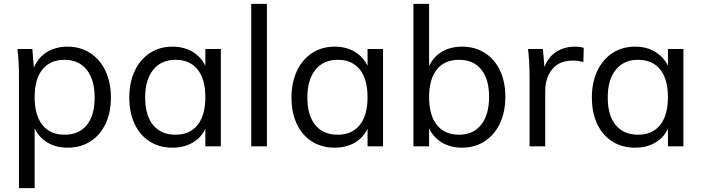

<svg xmlns="http://www.w3.org/2000/svg" viewBox="-20 -756 3630 992"><path d="M553 -252Q553 -174 525 -115.5Q497 -57 446.5 -25Q396 7 329 7Q270 7 226 -19Q182 -45 159 -93V216H78V-362Q78 -440 70 -503H147L155 -406Q176 -458 221.5 -486.5Q267 -515 329 -515Q395 -515 446 -482Q497 -449 525 -389.5Q553 -330 553 -252ZM469 -252Q469 -344 428 -395.5Q387 -447 314 -447Q239 -447 199 -397Q159 -347 159 -254Q159 -161 199 -110.5Q239 -60 314 -60Q388 -60 428.5 -110Q469 -160 469 -252Z M1121 -503V0H1041V-91Q1019 -44 974.5 -18.5Q930 7 871 7Q804 7 753.5 -25Q703 -57 675.5 -115.5Q648 -174 648 -252Q648 -330 676 -389.5Q704 -449 754.5 -482Q805 -515 871 -515Q930 -515 974 -489Q1018 -463 1041 -416V-503ZM1041 -254Q1041 -347 1001 -397Q961 -447 887 -447Q813 -447 771.5 -395.5Q730 -344 730 -252Q730 -160 771 -110Q812 -60 887 -60Q961 -60 1001 -110.5Q1041 -161 1041 -254Z M1278 0V-736H1359V0Z M1959 -503V0H1879V-91Q1857 -44 1812.5 -18.5Q1768 7 1709 7Q1642 7 1591.5 -25Q1541 -57 1513.5 -115.5Q1486 -174 1486 -252Q1486 -330 1514 -389.5Q1542 -449 1592.5 -482Q1643 -515 1709 -515Q1768 -515 1812 -489Q1856 -463 1879 -416V-503ZM1879 -254Q1879 -347 1839 -397Q1799 -447 1725 -447Q1651 -447 1609.5 -395.5Q1568 -344 1568 -252Q1568 -160 1609 -110Q1650 -60 1725 -60Q1799 -60 1839 -110.5Q1879 -161 1879 -254Z M2591 -256Q2591 -178 2563 -118.5Q2535 -59 2484 -26Q2433 7 2367 7Q2308 7 2264 -19Q2220 -45 2197 -93V0H2116V-736H2197V-414Q2219 -463 2263.5 -489Q2308 -515 2367 -515Q2433 -515 2484 -483Q2535 -451 2563 -392.5Q2591 -334 2591 -256ZM2507 -256Q2507 -347 2466.5 -397Q2426 -447 2352 -447Q2277 -447 2237 -397Q2197 -347 2197 -254Q2197 -161 2237 -110.5Q2277 -60 2352 -60Q2425 -60 2466 -111.5Q2507 -163 2507 -256Z M2996 -509 2994 -435Q2971 -443 2941 -443Q2868 -443 2832.5 -397.5Q2797 -352 2797 -287V0H2716V-362Q2716 -440 2708 -503H2785L2793 -410Q2812 -461 2854 -488Q2896 -515 2950 -515Q2975 -515 2996 -509Z M3511 -503V0H3431V-91Q3409 -44 3364.5 -18.5Q3320 7 3261 7Q3194 7 3143.5 -25Q3093 -57 3065.5 -115.5Q3038 -174 3038 -252Q3038 -330 3066 -389.5Q3094 -449 3144.5 -482Q3195 -515 3261 -515Q3320 -515 3364 -489Q3408 -463 3431 -416V-503ZM3431 -254Q3431 -347 3391 -397Q3351 -447 3277 -447Q3203 -447 3161.5 -395.5Q3120 -344 3120 -252Q3120 -160 3161 -110Q3202 -60 3277 -60Q3351 -60 3391 -110.5Q3431 -161 3431 -254Z"/></svg>

Font: Muli-Regular
Style: Regular
Weight: 400
Version: Version 2.000